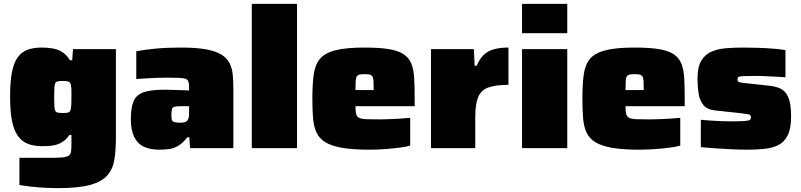

<svg xmlns="http://www.w3.org/2000/svg" viewBox="-20 -763 4124 989"><path d="M281 206Q245 206 207.5 204Q170 202 136.5 198Q103 194 80 190V50Q103 50 125.5 50Q148 50 171 50Q194 50 217 50Q266 50 292.5 48.5Q319 47 331 40.5Q343 34 345.5 19.5Q348 5 348 -21V-68H338Q319 -41 296 -28.5Q273 -16 248.5 -13Q224 -10 200 -10Q156 -10 125 -21.5Q94 -33 73 -61.5Q52 -90 42 -139.5Q32 -189 32 -266Q32 -342 41.5 -391Q51 -440 71.5 -468Q92 -496 122.5 -507Q153 -518 195 -518Q224 -518 251 -513.5Q278 -509 300.5 -495Q323 -481 340 -453H352L356 -510H577V-55Q577 9 569.5 57.5Q562 106 534 139Q506 172 446.5 189Q387 206 281 206ZM304 -181Q326 -181 334.5 -184.5Q343 -188 345 -204Q347 -216 347.5 -230Q348 -244 348 -263Q348 -282 348 -295.5Q348 -309 346 -319Q344 -338 334.5 -342Q325 -346 304 -346Q287 -346 277.5 -344Q268 -342 264.5 -334.5Q261 -327 260 -310Q259 -293 259 -263Q259 -233 260 -216Q261 -199 264.5 -192Q268 -185 277.5 -183Q287 -181 304 -181Z M800 8Q753 8 720.5 -7.5Q688 -23 671 -58Q654 -93 654 -149Q654 -206 667 -239.5Q680 -273 717.5 -287Q755 -301 827 -301Q835 -301 850 -300.5Q865 -300 883.5 -299.5Q902 -299 920.5 -298.5Q939 -298 954 -297V-313Q954 -332 950.5 -342.5Q947 -353 936 -357Q925 -361 902 -362Q879 -363 841 -363Q817 -363 789.5 -362Q762 -361 734.5 -359.5Q707 -358 682 -356V-499Q723 -507 781 -512.5Q839 -518 911 -518Q990 -518 1040.5 -509Q1091 -500 1120 -482Q1149 -464 1162.5 -437.5Q1176 -411 1179 -377Q1182 -343 1182 -301V0H959L955 -56H945Q921 -25 897.5 -11.5Q874 2 850 5Q826 8 800 8ZM909 -131Q921 -131 929.5 -133Q938 -135 942.5 -139.5Q947 -144 950 -151Q953 -158 953.5 -167.5Q954 -177 954 -189V-216H911Q889 -216 878.5 -213Q868 -210 865.5 -200.5Q863 -191 863 -169Q863 -155 865 -146.5Q867 -138 877 -134.5Q887 -131 909 -131Z M1277 0V-743H1510V0Z M1882 8Q1797 8 1742.5 -1.5Q1688 -11 1656.5 -30Q1625 -49 1610.5 -80Q1596 -111 1592.5 -154Q1589 -197 1589 -254Q1589 -326 1595.5 -376.5Q1602 -427 1626.5 -458Q1651 -489 1706 -503.5Q1761 -518 1856 -518Q1935 -518 1983.5 -510Q2032 -502 2059.5 -483.5Q2087 -465 2099 -434.5Q2111 -404 2113.5 -359.5Q2116 -315 2116 -254V-216H1811Q1811 -190 1814.5 -176Q1818 -162 1830 -156Q1842 -150 1867 -149Q1892 -148 1936 -148Q1954 -148 1979.5 -149Q2005 -150 2034 -151.5Q2063 -153 2093 -156V-13Q2073 -7 2038.5 -2.5Q2004 2 1963 5Q1922 8 1882 8ZM1905 -281V-299Q1905 -329 1904 -345.5Q1903 -362 1898 -369.5Q1893 -377 1883.5 -379Q1874 -381 1857 -381Q1842 -381 1832.5 -379Q1823 -377 1818 -369.5Q1813 -362 1812 -345.5Q1811 -329 1811 -299H1923Z M2200 0V-510H2421L2425 -424H2435Q2451 -461 2472.5 -481Q2494 -501 2525 -509.5Q2556 -518 2599 -518V-326Q2535 -326 2497 -313Q2459 -300 2443.5 -264Q2428 -228 2428 -157V0Z M2669 -592V-743H2902V-592ZM2669 0V-510H2902V0Z M3273 8Q3188 8 3133.5 -1.5Q3079 -11 3047.5 -30Q3016 -49 3001.5 -80Q2987 -111 2983.5 -154Q2980 -197 2980 -254Q2980 -326 2986.5 -376.5Q2993 -427 3017.5 -458Q3042 -489 3097 -503.5Q3152 -518 3247 -518Q3326 -518 3374.5 -510Q3423 -502 3450.5 -483.5Q3478 -465 3490 -434.5Q3502 -404 3504.5 -359.5Q3507 -315 3507 -254V-216H3202Q3202 -190 3205.5 -176Q3209 -162 3221 -156Q3233 -150 3258 -149Q3283 -148 3327 -148Q3345 -148 3370.5 -149Q3396 -150 3425 -151.5Q3454 -153 3484 -156V-13Q3464 -7 3429.5 -2.5Q3395 2 3354 5Q3313 8 3273 8ZM3296 -281V-299Q3296 -329 3295 -345.5Q3294 -362 3289 -369.5Q3284 -377 3274.5 -379Q3265 -381 3248 -381Q3233 -381 3223.5 -379Q3214 -377 3209 -369.5Q3204 -362 3203 -345.5Q3202 -329 3202 -299H3314Z M3830 8Q3792 8 3748.5 6Q3705 4 3664 1Q3623 -2 3590 -5V-146Q3611 -144 3632 -142.5Q3653 -141 3673 -140Q3693 -139 3710 -138.5Q3727 -138 3740 -138Q3792 -138 3814.5 -139.5Q3837 -141 3842.5 -145.5Q3848 -150 3848 -159Q3848 -166 3845 -169.5Q3842 -173 3831 -175Q3820 -177 3795 -180L3665 -194Q3624 -198 3604.5 -220.5Q3585 -243 3579 -279Q3573 -315 3573 -361Q3573 -418 3592 -450Q3611 -482 3644 -496.5Q3677 -511 3720 -514.5Q3763 -518 3811 -518Q3850 -518 3891 -516.5Q3932 -515 3967.5 -512Q4003 -509 4026 -505V-365Q3995 -367 3966 -368.5Q3937 -370 3914.5 -371Q3892 -372 3881 -372Q3832 -372 3810.5 -371Q3789 -370 3784 -366.5Q3779 -363 3779 -355Q3779 -348 3781 -344.5Q3783 -341 3793 -338.5Q3803 -336 3827 -334L3938 -322Q3973 -319 3999.5 -307Q4026 -295 4040.5 -262Q4055 -229 4055 -163Q4055 -100 4037 -65Q4019 -30 3987.5 -15Q3956 0 3915.5 4Q3875 8 3830 8Z"/></svg>

Font: Saira SemiExpanded Black
Style: Regular
Weight: 900
Width: 6
Designer: Hector Gatti with collaboration of the Omnibus-Type team
Foundry: Omnibus-Type
Version: Version 1.101